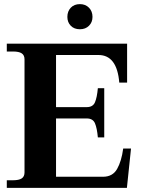

<svg xmlns="http://www.w3.org/2000/svg" viewBox="-20 -912 689 932"><path d="M307 -830Q307 -857 323.5 -874.5Q340 -892 368 -892Q395 -892 412 -874.5Q429 -857 429 -830Q429 -804 412 -787Q395 -770 368 -770Q340 -770 323.5 -787Q307 -804 307 -830ZM616 -191 596 0H13V-37H43Q72 -37 85.5 -46Q99 -55 99 -75V-624Q99 -644 85.5 -653Q72 -662 43 -662H13V-700H597V-511H559Q548 -645 458 -645H252V-392H401Q431 -392 441 -415.5Q451 -439 455 -484H486V-245H455Q451 -290 441 -313.5Q431 -337 401 -337H252V-54H480Q527 -54 548.5 -92Q570 -130 578 -191Z"/></svg>

Font: Taviraj SemiBold
Style: Regular
Weight: 600
Designer: Katatrad Team
Foundry: CadsonDemak
Version: Version 1.001